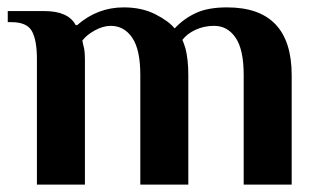

<svg xmlns="http://www.w3.org/2000/svg" viewBox="-20 -500 866 520"><path d="M80 -340Q80 -391 66.5 -415.5Q53 -440 11 -440H1V-470H100Q165 -470 185 -432H189Q244 -480 315 -480Q364 -480 400.5 -461.5Q437 -443 453 -423Q477 -449 510 -464.5Q543 -480 595 -480Q770 -480 770 -296V0H640V-297Q640 -366 618 -398Q596 -430 560 -430Q533 -430 510 -419.5Q487 -409 474 -392Q476 -388 482 -370Q490 -340 490 -296V0H360V-297Q360 -366 338 -398Q316 -430 280 -430Q259 -430 236.5 -417.5Q214 -405 203 -390L206 -376Q210 -364 210 -337V0H80Z"/></svg>

Font: Philosopher
Style: Bold
Weight: 700
Designer: Jovanny Lemonad
Foundry: Jovanny Lemonad
Version: Version 2.000